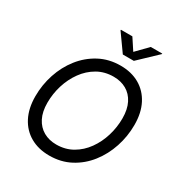

<svg xmlns="http://www.w3.org/2000/svg" viewBox="-214 -1097 1193 1262"><g transform="rotate(30 382.5 -466.0)"><path d="M341.3 9.8Q258.8 9.8 197.3 -25.4Q135.7 -60.5 101.8 -126.2Q67.9 -191.9 67.9 -283.2Q67.9 -369.6 94.7 -450.9Q121.6 -532.2 172.4 -596.7Q223.1 -661.1 294.4 -699.2Q365.7 -737.3 454.1 -737.3Q536.6 -737.3 597.7 -702.1Q658.7 -667 692.6 -601.6Q726.6 -536.1 726.6 -444.8Q726.6 -357.9 699.7 -276.6Q672.9 -195.3 622.3 -130.6Q571.8 -65.9 500.7 -28.1Q429.7 9.8 341.3 9.8ZM344.7 -76.2Q413.1 -76.2 467.3 -107.4Q521.5 -138.7 559.3 -191.4Q597.2 -244.1 616.9 -309.3Q636.7 -374.5 636.7 -442.4Q636.7 -510.7 613 -557.4Q589.4 -604 547.4 -627.7Q505.4 -651.4 450.7 -651.4Q382.3 -651.4 328.1 -620.1Q273.9 -588.9 235.8 -536.1Q197.8 -483.4 177.7 -418.5Q157.7 -353.5 157.7 -285.6Q157.7 -217.3 181.6 -170.7Q205.6 -124 247.8 -100.1Q290 -76.2 344.7 -76.2ZM423.3 -942.4 479.5 -856.9 563 -942.4H650.4L649.4 -938L512.2 -807.6H428.7L335.9 -938L336.9 -942.4Z"/></g></svg>

Font: Inter
Style: Italic
Weight: 400
Italic angle: -9.3988°
Designer: Rasmus Andersson
Foundry: rsms
Version: Version 4.001;git-66647c0bb